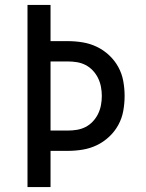

<svg xmlns="http://www.w3.org/2000/svg" viewBox="-20 -755 588 775"><path d="M91 0V-735H184V-589H253Q284 -589 314 -584Q344 -579 371 -566Q398 -553 420.5 -532Q443 -511 457.5 -484.5Q472 -458 477.5 -428Q483 -398 483 -368Q483 -337 477.5 -307Q472 -277 457.5 -250.5Q443 -224 420.5 -203Q398 -182 371 -169Q344 -156 314 -151Q284 -146 253 -146H184V0ZM184 -228H253Q272 -228 290.5 -231Q309 -234 325.5 -242.5Q342 -251 355 -265Q368 -279 376 -295.5Q384 -312 387.5 -330.5Q391 -349 391 -368Q391 -386 387.5 -404.5Q384 -423 376 -439.5Q368 -456 355 -470Q342 -484 325.5 -492.5Q309 -501 290.5 -504Q272 -507 253 -507H184Z"/></svg>

Font: Iosevka Semi-Condensed Medium
Style: Regular
Weight: 500
Monospace: yes
Designer: Belleve Invis
Foundry: Belleve Invis
Version: Version 27.3.5